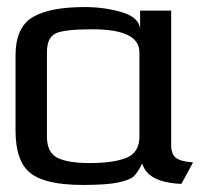

<svg xmlns="http://www.w3.org/2000/svg" viewBox="-20 -514 567 544"><path d="M465 -103Q465 -76 479.5 -66Q494 -56 527 -54L494 7Q398 3 383 -51Q369 -23 358 -13.5Q347 -4 315 3Q283 10 215 10Q109 10 67 -23Q24 -56 24 -144V-357Q24 -436 72 -465Q120 -494 220 -494Q276 -494 325 -479.5Q374 -465 377 -432V-484H465ZM234 -52Q302 -52 338.5 -67Q375 -82 375 -127V-366Q375 -431 242 -431Q161 -431 137 -419Q113 -407 113 -366V-127Q113 -82 142.5 -67Q172 -52 234 -52Z"/></svg>

Font: Gamestation Display
Style: Regular
Weight: 400
Designer: Jonas Hecksher
Foundry: Jonas Hecksher, Playtypeª, e-types AS
Version: Version 1.003